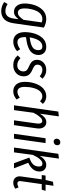

<svg xmlns="http://www.w3.org/2000/svg" viewBox="1066 -1877 1024 3196"><g transform="rotate(90 1578.0 -279.0)"><path d="M295.9 -537.1Q364.3 -537.1 439 -498L368.2 0Q352.5 112.3 300 162.6Q247.6 212.9 163.1 212.9Q124.5 212.9 85.2 199.7Q45.9 186.5 14.2 163.1L46.9 106Q106 143.1 162.1 143.1Q185.5 143.1 204.3 137Q223.1 130.9 241.2 116Q259.3 101.1 271.7 71.5Q284.2 42 290 -1L299.8 -75.2Q271 -38.6 243.2 -19.3Q215.3 0 175.8 0Q112.8 0 75.9 -47.9Q39.1 -95.7 38.1 -175.8Q38.1 -215.3 44.4 -256.1Q50.8 -296.9 63.5 -337.9Q76.2 -378.9 97.7 -414.3Q119.1 -449.7 146.7 -477.5Q174.3 -505.4 212.6 -521.2Q251 -537.1 295.9 -537.1ZM294.9 -472.2Q250.5 -472.2 215.6 -444.3Q180.7 -416.5 160.6 -371.8Q140.6 -327.1 130.4 -276.9Q120.1 -226.6 120.1 -175.8Q120.1 -64.9 191.9 -64.9Q224.1 -64.9 251.7 -89.4Q279.3 -113.8 310.1 -159.2L353 -460.9Q325.2 -472.2 294.9 -472.2Z M895.5 -409.2Q895.5 -366.7 879.6 -333.3Q863.8 -299.8 837.6 -277.6Q811.5 -255.4 771.7 -239.3Q731.9 -223.1 690.9 -214.4Q649.9 -205.6 597.7 -199.2V-182.1Q597.7 -115.2 619.6 -86.2Q641.6 -57.1 681.6 -57.1Q737.3 -57.1 798.8 -103L832.5 -50.8Q755.9 12.2 673.8 12.2Q598.1 12.2 556.4 -38.8Q514.6 -89.8 514.6 -180.2Q514.6 -221.2 520.8 -262.2Q526.9 -303.2 539.3 -343.8Q551.8 -384.3 572 -418.9Q592.3 -453.6 618.4 -480.2Q644.5 -506.8 680.7 -522Q716.8 -537.1 758.8 -537.1Q824.2 -537.1 859.9 -500.7Q895.5 -464.4 895.5 -409.2ZM752.4 -472.2Q719.7 -472.2 693.1 -454.3Q666.5 -436.5 648.9 -405.3Q631.3 -374 619.9 -338.4Q608.4 -302.7 602.5 -261.2Q712.9 -274.9 763.7 -306.9Q814.5 -338.9 814.5 -405.8Q814.5 -472.2 752.4 -472.2Z M1143.6 -537.1Q1231 -537.1 1289.6 -474.1L1249.5 -428.2Q1198.7 -472.2 1143.6 -472.2Q1104.5 -472.2 1080.6 -450.2Q1056.6 -428.2 1056.6 -390.1Q1056.6 -361.3 1075.4 -343.8Q1094.2 -326.2 1140.6 -306.2Q1196.8 -282.2 1223.6 -248.8Q1250.5 -215.3 1250.5 -162.1Q1250.5 -84 1197.8 -35.9Q1145 12.2 1063.5 12.2Q965.3 12.2 902.3 -62L948.7 -107.9Q975.1 -81.5 1002.9 -67.9Q1030.8 -54.2 1066.4 -54.2Q1116.2 -54.2 1142.3 -84.2Q1168.5 -114.3 1168.5 -154.8Q1168.5 -190.4 1149.9 -210.7Q1131.3 -231 1081.5 -252Q1025.9 -274.4 1000.7 -305.7Q975.6 -336.9 975.6 -386.2Q975.6 -447.8 1023.2 -492.4Q1070.8 -537.1 1143.6 -537.1Z M1584 -537.1Q1657.2 -537.1 1709 -481L1665 -433.1Q1645 -452.6 1626.2 -461.9Q1607.4 -471.2 1583 -471.2Q1548.8 -471.2 1521.2 -451.9Q1493.7 -432.6 1476.3 -402.6Q1459 -372.6 1447.3 -332.8Q1435.5 -293 1430.9 -254.6Q1426.3 -216.3 1426.3 -178.2Q1426.3 -117.2 1447.5 -87.2Q1468.8 -57.1 1507.3 -57.1Q1533.2 -57.1 1554.4 -66.4Q1575.7 -75.7 1605 -96.2L1636.2 -43Q1570.8 12.2 1499 12.2Q1425.8 12.2 1384 -39.1Q1342.3 -90.3 1342.3 -181.2Q1342.3 -230 1350.8 -278.8Q1359.4 -327.6 1378.4 -374.8Q1397.5 -421.9 1424.8 -457.5Q1452.1 -493.2 1493.4 -515.1Q1534.7 -537.1 1584 -537.1Z M2013.7 -538.1Q2068.4 -538.1 2097.7 -494.4Q2127 -450.7 2116.7 -379.9L2063 0H1982.9L2035.6 -378.9Q2046.4 -470.2 1992.7 -470.2Q1932.6 -470.2 1856.9 -324.2L1813 0H1732.9L1836.9 -737.8L1917 -746.1L1873 -431.2Q1902.8 -481.9 1936.3 -510Q1969.7 -538.1 2013.7 -538.1Z M2337.4 -660.2Q2315.4 -660.2 2302 -673.6Q2288.6 -687 2288.6 -709Q2288.6 -736.8 2305.7 -753.9Q2322.8 -771 2347.7 -771Q2370.6 -771 2384 -757.8Q2397.5 -744.6 2397.5 -722.2Q2397.5 -694.3 2380.1 -677.2Q2362.8 -660.2 2337.4 -660.2ZM2361.3 -525.9 2287.6 0H2207.5L2281.2 -525.9Z M2620.1 -748 2574.7 -428.2Q2637.7 -537.1 2725.1 -537.1Q2774.4 -537.1 2804.7 -505.9Q2835 -474.6 2835 -424.8Q2835 -304.7 2689.9 -236.8L2781.7 0H2696.8L2603 -255.9Q2682.1 -281.2 2717 -319.8Q2752 -358.4 2752 -418Q2752 -473.1 2705.1 -473.1Q2669.4 -473.1 2631.6 -432.4Q2593.8 -391.6 2558.1 -313L2516.1 0H2436L2540 -737.8Z M3044.4 -461.9 2995.6 -115.2Q2988.3 -56.2 3035.6 -56.2Q3062.5 -56.2 3098.6 -76.2L3121.6 -22.9Q3076.2 12.2 3021.5 12.2Q2966.3 12.2 2937.3 -24.2Q2908.2 -60.5 2917.5 -120.1L2965.3 -461.9H2893.6L2902.3 -525.9H2976.6L3005.4 -648.9L3072.3 -657.2L3053.7 -525.9H3156.2L3137.7 -461.9Z"/></g></svg>

Font: Fira Sans Compressed Book
Style: Italic
Weight: 350
Width: 3
Italic angle: -8°
Designer: Carrois Corporate & Edenspiekermann AG
Foundry: Carrois Corporate GbR & Edenspiekermann AG
Version: Version 4.203;PS 004.203;hotconv 1.0.88;makeotf.lib2.5.64775